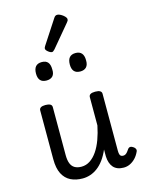

<svg xmlns="http://www.w3.org/2000/svg" viewBox="-154 -1160 955 1267"><g transform="rotate(-15 323.0 -526.0)"><path d="M250 17Q203 17 168 -0.5Q133 -18 113.5 -56Q94 -94 94 -156V-489Q94 -502 104.5 -508.5Q115 -515 136 -515Q158 -515 169 -508.5Q180 -502 180 -489V-161Q180 -127 188.5 -104.5Q197 -82 215.5 -71Q234 -60 262 -60Q294 -60 321 -78Q348 -96 369.5 -127.5Q391 -159 407 -202.5Q423 -246 433 -296V-489Q433 -502 443.5 -508.5Q454 -515 476 -515Q498 -515 509 -508.5Q520 -502 520 -489V-101Q520 -86 522.5 -76.5Q525 -67 531 -63Q537 -59 546 -59Q555 -59 562 -63Q569 -67 576 -75.5Q583 -84 591 -96Q597 -103 606 -103Q615 -103 626 -95Q636 -89 639.5 -79.5Q643 -70 638 -61Q627 -37 610.5 -19.5Q594 -2 573.5 8Q553 18 530 18Q506 18 488.5 11Q471 4 459.5 -9Q448 -22 441.5 -41Q435 -60 434 -84V-131Q417 -92 396.5 -64Q376 -36 352 -18Q328 0 302 8.5Q276 17 250 17ZM186 -669Q158 -669 144 -684.5Q130 -700 130 -731Q130 -763 144 -779Q158 -795 186 -795Q214 -795 227.5 -779Q241 -763 241 -731Q243 -700 228.5 -684.5Q214 -669 186 -669ZM417 -669Q389 -669 375 -684.5Q361 -700 361 -731Q361 -763 375 -779Q389 -795 417 -795Q444 -795 458 -779Q472 -763 472 -731Q473 -700 458.5 -684.5Q444 -669 417 -669ZM270 -841Q259 -841 244 -853Q229 -865 229 -875Q229 -878 230 -881Q231 -884 235 -891L342 -1055Q347 -1063 352.5 -1066.5Q358 -1070 366 -1070Q376 -1070 389.5 -1062.5Q403 -1055 413.5 -1044.5Q424 -1034 424 -1025Q424 -1018 421.5 -1013.5Q419 -1009 412 -1001L289 -854Q277 -841 270 -841Z"/></g></svg>

Font: Playwrite PE
Style: Regular
Weight: 400
Designer: Veronika Burian, José Scaglione
Foundry: TypeTogether
Version: Version 1.002